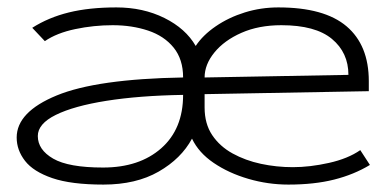

<svg xmlns="http://www.w3.org/2000/svg" viewBox="-20 -487 1040 518"><path d="M259 11Q172 11 121 -6.5Q70 -24 47.5 -53Q25 -82 25 -116Q25 -185 133 -229.5Q241 -274 474 -278Q474 -327 448.5 -358.5Q423 -390 379.5 -404.5Q336 -419 284 -419Q233 -419 183 -408.5Q133 -398 101 -376L67 -412Q111 -440 166 -453.5Q221 -467 294 -467Q366 -467 423.5 -438.5Q481 -410 508 -363Q527 -392 562 -416Q597 -440 640.5 -453.5Q684 -467 731 -467Q855 -467 915 -416Q975 -365 975 -268V-241L532 -233V-197Q532 -153 552.5 -122.5Q573 -92 607.5 -73Q642 -54 684 -45Q726 -36 770 -36Q816 -36 867.5 -47.5Q919 -59 952 -82L978 -42Q935 -16 881.5 -2.5Q828 11 758 11Q703 11 650 -4.5Q597 -20 556.5 -47.5Q516 -75 498 -113Q469 -59 408 -24Q347 11 259 11ZM532 -278 920 -285Q920 -345 875.5 -382Q831 -419 739 -419Q678 -419 631.5 -398.5Q585 -378 558.5 -345.5Q532 -313 532 -278ZM258 -35Q356 -35 415 -87Q474 -139 474 -231Q355 -229 267 -215Q179 -201 130.5 -177Q82 -153 82 -120Q82 -83 123.5 -59Q165 -35 258 -35Z"/></svg>

Font: Inconsolata UltraExpanded Light
Style: Regular
Weight: 300
Width: 9
Monospace: yes
Designer: Raph Levien, Cyreal, Brenton Simpson
Foundry: Raph Levien, Cyreal, Google
Version: Version 3.001; ttfautohint (v1.8.2.53-6de2)